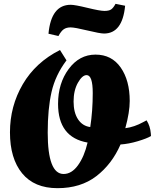

<svg xmlns="http://www.w3.org/2000/svg" viewBox="-20 -970 808 1002"><path d="M312 -62Q354 -62 387 -107.5Q420 -153 437 -226Q283 -253 283 -428Q283 -535 338.5 -610Q394 -685 478.5 -685Q563 -685 610 -617.5Q657 -550 657 -443Q657 -385 634 -301Q681 -307 728 -333L745 -342Q764 -312 767 -274L768 -260Q746 -247 699 -233Q652 -219 609 -216Q564 -113 482.5 -50.5Q401 12 280 12Q159 12 95.5 -65.5Q32 -143 32 -279.5Q32 -416 99 -530.5Q166 -645 293 -709L327 -655Q269 -578 249 -490Q229 -402 229 -278Q229 -62 312 -62ZM432 -578Q409 -578 386.5 -538Q364 -498 364 -440Q364 -382 387.5 -347Q411 -312 451 -307Q464 -391 464 -484.5Q464 -578 432 -578ZM523 -795Q502 -795 436 -811Q370 -827 348.5 -827Q327 -827 313 -817.5Q299 -808 285 -782L233 -794Q247 -945 349 -945Q371 -945 436.5 -929Q502 -913 525 -913Q548 -913 559.5 -920.5Q571 -928 583 -950L633 -940Q619 -795 523 -795Z"/></svg>

Font: Oleo Script Swash Caps
Style: Bold
Weight: 700
Designer: Soytutype
Foundry: Soytutype
Version: Version 1.002